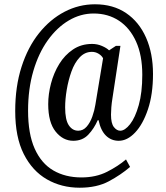

<svg xmlns="http://www.w3.org/2000/svg" viewBox="-20 -734 774 896"><path d="M352 142Q267 142 199 103Q131 64 91 -15Q51 -94 51 -216Q51 -330 80.5 -422Q110 -514 162 -579Q214 -644 281 -679Q348 -714 423 -714Q508 -714 568.5 -673Q629 -632 661.5 -558.5Q694 -485 694 -389Q694 -294 670.5 -224Q647 -154 610.5 -115.5Q574 -77 534 -77Q499 -77 474.5 -101Q450 -125 440 -173H436Q419 -134 392 -105.5Q365 -77 322 -77Q274 -77 239.5 -120Q205 -163 205 -248Q205 -295 218 -344.5Q231 -394 256.5 -435.5Q282 -477 320.5 -503Q359 -529 410 -529Q434 -529 456 -519.5Q478 -510 489 -499L521 -520H542L505 -277Q501 -253 499.5 -232.5Q498 -212 498 -199Q498 -158 511.5 -141Q525 -124 541 -124Q563 -124 587 -154.5Q611 -185 627.5 -243.5Q644 -302 644 -385Q644 -476 615 -540Q586 -604 535 -637.5Q484 -671 417 -671Q356 -671 301 -638.5Q246 -606 203 -546Q160 -486 135.5 -402.5Q111 -319 111 -218Q111 -109 142 -40Q173 29 229 61.5Q285 94 360 94Q428 94 480 67.5Q532 41 568 10L587 45Q544 82 488 112Q432 142 352 142ZM345 -124Q368 -124 384.5 -143Q401 -162 411 -190.5Q421 -219 425 -245L461 -462Q455 -474 440.5 -483Q426 -492 409 -492Q376 -492 352 -466.5Q328 -441 313.5 -400.5Q299 -360 291.5 -315.5Q284 -271 284 -233Q284 -175 301 -149.5Q318 -124 345 -124Z"/></svg>

Font: Noto Serif Thai ExtraCondensed Medium
Style: Regular
Weight: 500
Width: 2
Designer: Monotype Design Team
Foundry: Monotype Imaging Inc.
Version: Version 2.002; ttfautohint (v1.8.4.7-5d5b)